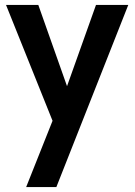

<svg xmlns="http://www.w3.org/2000/svg" viewBox="-20 -520 548 782"><path d="M86.5 242 194 -28 4.5 -500H136L253 -169L371 -500H502.5L209.5 242Z"/></svg>

Font: Cabin
Style: Bold
Weight: 700
Width: 4
Designer: Pablo Impallari
Foundry: Pablo Impallari. http://www.impallari.com Igino Marini. http://www.ikern.com
Version: Version 3.001